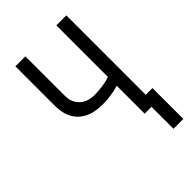

<svg xmlns="http://www.w3.org/2000/svg" viewBox="-265 -841 1130 1130"><g transform="rotate(-45 300.0 -276.0)"><path d="M486 183V0H429V-233Q420 -230 411 -227.5Q402 -225 392.5 -223Q383 -221 373 -219.5Q363 -218 351.5 -216.5Q340 -215 331.5 -214Q323 -213 317 -213H300Q283 -213 266.5 -214Q250 -215 233.5 -218Q217 -221 201.5 -226.5Q186 -232 171.5 -240Q157 -248 144.5 -259.5Q132 -271 122 -284.5Q112 -298 105.5 -313Q99 -328 95 -344Q91 -360 89.5 -379.5Q88 -399 88 -411V-735H171V-425Q171 -415 171.5 -404.5Q172 -394 173 -383.5Q174 -373 177.5 -363Q181 -353 186 -344Q191 -335 198 -327Q205 -319 213 -312.5Q221 -306 230.5 -301Q240 -296 250 -293Q260 -290 272 -288Q284 -286 291 -286H300Q310 -286 319.5 -286.5Q329 -287 338.5 -288Q348 -289 358 -290Q368 -291 379 -293Q390 -295 398.5 -297Q407 -299 414 -301L429 -306V-735H512V-74H568V183Z"/></g></svg>

Font: R Plex Mono
Style: Regular
Weight: 400
Monospace: yes
Designer: Belleve Invis
Foundry: Belleve Invis
Version: Version 31.8.0